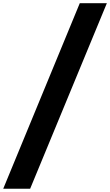

<svg xmlns="http://www.w3.org/2000/svg" viewBox="-94 -970 675 1177"><path d="M-74.2 187 395 -950.2H561L90.8 187Z"/></svg>

Font: Poppins
Style: Bold Italic
Weight: 700
Italic angle: -10°
Designer: Ninad Kale (Devanagari), Jonny Pinhorn (Latin)
Foundry: Indian Type Foundry
Version: Version 3.200;PS 1.000;hotconv 16.6.54;makeotf.lib2.5.65590